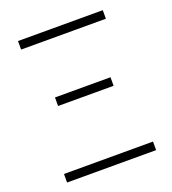

<svg xmlns="http://www.w3.org/2000/svg" viewBox="-123 -752 756 845"><g transform="rotate(-20 255.0 -329.5)"><path d="M47 0V-40H464V0ZM125 -330V-370H385V-330ZM57 -619V-659H454V-619Z"/></g></svg>

Font: Toshiba Sans Light
Style: Regular
Weight: 300
Designer: Paul D. Hunt
Foundry: Toshiba Corporation
Version: Version 2.020;PS 2.0;hotconv 1.0.86;makeotf.lib2.5.63406